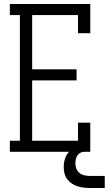

<svg xmlns="http://www.w3.org/2000/svg" viewBox="-20 -755 541 955"><path d="M29 0V-55H79V-680H29V-735H429V-590H368V-680H140V-410H361V-355H140V-55H368V-145H429V0ZM426 180Q410 180 394.5 178Q379 176 364 171Q349 166 336 157Q323 148 313.5 135Q304 122 300.5 106.5Q297 91 297 75Q297 54 303.5 33.5Q310 13 325 -1.5Q340 -16 360 -22Q380 -28 401 -28V0Q390 0 380.5 4.5Q371 9 365 18Q359 27 357 37.5Q355 48 355 58Q355 72 360 84.5Q365 97 375.5 105.5Q386 114 399.5 117Q413 120 426 120H501V180Z"/></svg>

Font: Iosevka Slab Light
Style: Regular
Weight: 300
Monospace: yes
Designer: Belleve Invis
Foundry: Belleve Invis
Version: Version 11.1.0; ttfautohint (v1.8.3)